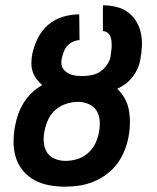

<svg xmlns="http://www.w3.org/2000/svg" viewBox="-20 -690 590 722"><path d="M225 12Q194 12 164.5 6.5Q135 1 110 -12.5Q85 -26 66.5 -48Q48 -70 39.5 -98Q31 -126 31 -156.5Q31 -187 37 -218Q41 -240 49 -262Q57 -284 69.5 -304Q82 -324 99.5 -341Q117 -358 139 -370Q127 -380 117.5 -392.5Q108 -405 103 -420Q98 -435 98 -451.5Q98 -468 101 -485Q107 -515 121.5 -545Q136 -575 161 -596.5Q186 -618 217 -627Q248 -636 278 -636L279 -539Q267 -539 254 -533Q241 -527 232.5 -517Q224 -507 219.5 -494.5Q215 -482 212 -470Q210 -459 211 -449Q212 -439 217.5 -431Q223 -423 231.5 -417.5Q240 -412 249.5 -409Q259 -406 269.5 -405Q280 -404 290 -404Q307 -404 324.5 -407.5Q342 -411 356.5 -420.5Q371 -430 382 -446Q393 -462 396 -478V-480Q397 -490 398.5 -499.5Q400 -509 400 -518.5Q400 -528 399 -537Q398 -546 394.5 -554Q391 -562 383.5 -567.5Q376 -573 367 -573V-670Q393 -670 417.5 -664Q442 -658 461 -644Q480 -630 492.5 -609.5Q505 -589 510 -564.5Q515 -540 513.5 -514Q512 -488 507 -462Q504 -446 496.5 -430Q489 -414 478 -400Q467 -386 452.5 -375Q438 -364 421 -356Q438 -340 449.5 -319Q461 -298 465 -274Q469 -250 468.5 -224.5Q468 -199 463 -174Q458 -148 447.5 -122Q437 -96 420 -73.5Q403 -51 380 -34Q357 -17 331 -6.5Q305 4 278 8Q251 12 225 12ZM226 -85Q248 -85 270 -91.5Q292 -98 310 -113.5Q328 -129 338 -149.5Q348 -170 352 -192Q356 -213 355 -234.5Q354 -256 343.5 -273Q333 -290 314 -298.5Q295 -307 274 -307Q252 -307 230 -300Q208 -293 190 -278Q172 -263 162 -242Q152 -221 148 -200Q143 -178 144.5 -156.5Q146 -135 156 -118Q166 -101 185.5 -93Q205 -85 226 -85Z"/></svg>

Font: Lode Term
Style: Bold Italic
Weight: 700
Italic angle: -11°
Monospace: yes
Designer: Belleve Invis
Foundry: Belleve Invis
Version: Version 29.2.0